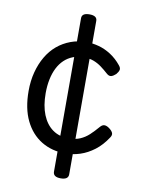

<svg xmlns="http://www.w3.org/2000/svg" viewBox="-94 -778 756 994"><g transform="rotate(10 284.5 -281.0)"><path d="M297 19Q225 19 170 -14.5Q115 -48 84 -111.5Q53 -175 53 -267Q53 -320 65 -366Q77 -412 99 -449.5Q121 -487 152 -513Q183 -539 222 -553.5Q261 -568 306 -568Q337 -568 370 -559Q403 -550 434 -530Q465 -510 490 -479Q501 -466 498.5 -455.5Q496 -445 485 -432Q472 -420 461 -417Q450 -414 438 -424Q418 -442 398.5 -456.5Q379 -471 356.5 -479.5Q334 -488 303 -488Q273 -488 247.5 -478Q222 -468 202.5 -449.5Q183 -431 169.5 -404.5Q156 -378 149 -344Q142 -310 142 -271Q142 -205 161 -158Q180 -111 215 -86Q250 -61 299 -61Q334 -61 359.5 -72Q385 -83 406 -102.5Q427 -122 450 -149Q461 -161 473 -160Q485 -159 499 -148Q513 -137 516.5 -126.5Q520 -116 511 -103Q483 -60 447.5 -33Q412 -6 373.5 6.5Q335 19 297 19ZM295 150Q255 150 255 122V-685Q255 -712 295 -712Q335 -712 335 -685V122Q335 150 295 150Z"/></g></svg>

Font: Playwrite IT Trad
Style: Regular
Weight: 400
Designer: Veronika Burian, José Scaglione
Foundry: TypeTogether
Version: Version 1.002